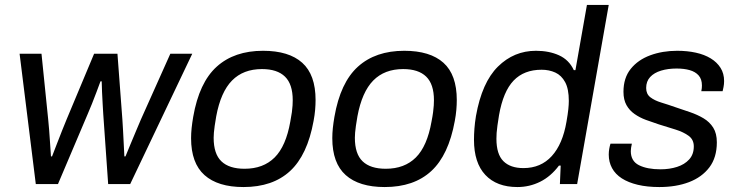

<svg xmlns="http://www.w3.org/2000/svg" viewBox="-20 -743 2975 775"><path d="M124.5 0 59.1 -526H147.5L174.5 -261.1Q176.5 -245 178.4 -218.1Q180.4 -191.3 182.3 -162.8Q184.2 -134.3 185.7 -111.7H190.1Q198.6 -134.2 209.6 -162.2Q220.5 -190.1 230.9 -216.7Q241.4 -243.4 248.7 -260.6L359.8 -526H454.1L474 -260.6Q475.5 -242.8 476.7 -215.9Q478 -189.1 479.5 -161.4Q481 -133.7 482 -111.7H486.5Q494.8 -132.1 506.2 -159.6Q517.6 -187 529 -214.1Q540.4 -241.2 548.7 -260.6L667.5 -526H756L505.5 0H416.6L396.8 -282.4Q395.8 -299.3 394.4 -323Q392.9 -346.8 391.9 -371.4Q391 -396 390.5 -414.7H385.6Q378.8 -396.6 369.7 -371.9Q360.6 -347.3 351 -323.6Q341.4 -299.9 333.9 -282.5L214 0Z M962.8 12Q859.4 12 805.4 -36.3Q751.3 -84.6 751.3 -185.2Q751.3 -204.7 753.5 -226.2Q755.8 -247.6 759.8 -271Q783.8 -409.9 854.9 -474Q925.9 -538 1041.7 -538Q1146.1 -538 1199.9 -489.7Q1253.8 -441.4 1253.8 -339.3Q1253.8 -320.3 1252 -299.4Q1250.2 -278.5 1245.8 -255Q1220.8 -117 1150.8 -52.5Q1080.9 12 962.8 12ZM967.2 -61.8Q1042.8 -61.8 1088.6 -107.4Q1134.4 -153.1 1151.8 -252.3Q1156.2 -274.9 1158.2 -290.4Q1160.1 -306 1160.9 -317.4Q1161.6 -328.7 1161.6 -338.6Q1161.6 -403.2 1130.3 -433.7Q1099 -464.2 1037.4 -464.2Q962.1 -464.2 916.6 -418Q871.1 -371.8 852.8 -273.7Q848.8 -251.1 846.6 -235.1Q844.4 -219 843.4 -207.9Q842.4 -196.7 842.4 -186.8Q842.4 -121.7 873.7 -91.8Q905 -61.8 967.2 -61.8Z M1532.8 12Q1429.4 12 1375.4 -36.3Q1321.3 -84.6 1321.3 -185.2Q1321.3 -204.7 1323.5 -226.2Q1325.8 -247.6 1329.8 -271Q1353.8 -409.9 1424.9 -474Q1495.9 -538 1611.7 -538Q1716.1 -538 1769.9 -489.7Q1823.8 -441.4 1823.8 -339.3Q1823.8 -320.3 1822 -299.4Q1820.2 -278.5 1815.8 -255Q1790.8 -117 1720.8 -52.5Q1650.9 12 1532.8 12ZM1537.2 -61.8Q1612.8 -61.8 1658.6 -107.4Q1704.4 -153.1 1721.8 -252.3Q1726.2 -274.9 1728.2 -290.4Q1730.1 -306 1730.9 -317.4Q1731.6 -328.7 1731.6 -338.6Q1731.6 -403.2 1700.3 -433.7Q1669 -464.2 1607.4 -464.2Q1532.1 -464.2 1486.6 -418Q1441.1 -371.8 1422.8 -273.7Q1418.8 -251.1 1416.6 -235.1Q1414.4 -219 1413.4 -207.9Q1412.4 -196.7 1412.4 -186.8Q1412.4 -121.7 1443.7 -91.8Q1475 -61.8 1537.2 -61.8Z M2068.5 12Q1985 12 1939.1 -36.9Q1893.2 -85.7 1893.2 -178.8Q1893.2 -200.2 1895 -224Q1896.8 -247.9 1901.2 -274.8Q1925.3 -410.4 1989.9 -474.2Q2054.5 -538 2143.5 -538Q2196 -538 2236.4 -519.8Q2276.8 -501.5 2296.2 -459.9H2302.7L2349.1 -723H2437.1L2309.6 0H2240L2243.2 -74.6H2236.2Q2203.4 -30.8 2160.4 -9.4Q2117.4 12 2068.5 12ZM2092.9 -64.5Q2163.1 -64.5 2207.2 -113Q2251.3 -161.5 2266.6 -251.9Q2272.1 -283.5 2274 -302.2Q2276 -321 2276 -335.8Q2276 -384.1 2261.1 -411.5Q2246.3 -438.9 2221.4 -450.2Q2196.4 -461.5 2166.2 -461.5Q2095.1 -461.5 2053.1 -417.7Q2011.1 -373.8 1994.3 -278.2Q1990.4 -253.6 1987.9 -236.3Q1985.4 -219 1984.6 -206.4Q1983.8 -193.7 1983.8 -182.8Q1983.8 -120.4 2011.9 -92.5Q2040 -64.5 2092.9 -64.5Z M2641.4 12Q2592.4 12 2554.3 2.9Q2516.2 -6.2 2490 -23Q2463.8 -39.9 2450.5 -64.4Q2437.2 -89 2437.2 -119Q2437.2 -130.6 2439.2 -142.3Q2441.2 -153.9 2444.2 -163.2H2530.5Q2528.6 -155 2527.4 -147Q2526.2 -138.9 2526.2 -133.2Q2526.2 -92.7 2559.2 -76.2Q2592.3 -59.6 2646.1 -59.6Q2682.4 -59.6 2712.8 -69.3Q2743.2 -79 2761.8 -99.4Q2780.5 -119.9 2780.5 -152.1Q2780.5 -179.3 2759.9 -194.6Q2739.2 -209.9 2706.9 -220Q2674.6 -230.2 2639.3 -241Q2613.1 -249.5 2587.4 -259Q2561.7 -268.5 2541.3 -282.9Q2520.8 -297.2 2508.7 -318.8Q2496.6 -340.4 2496.6 -372.5Q2496.6 -428.6 2526 -465.1Q2555.4 -501.6 2604.7 -519.8Q2654 -538 2713.6 -538Q2754.2 -538 2788.8 -530.4Q2823.4 -522.8 2848.8 -507.3Q2874.2 -491.8 2888.5 -469Q2902.8 -446.3 2902.8 -416Q2902.8 -403.2 2900.5 -391.8Q2898.2 -380.4 2896.8 -374.8H2810.8Q2812.3 -381.6 2812.8 -387.4Q2813.3 -393.3 2813.3 -398.1Q2813.3 -423.4 2800.1 -438.4Q2786.9 -453.4 2764 -459.9Q2741.1 -466.4 2711.1 -466.4Q2676.1 -466.4 2648.3 -457.9Q2620.4 -449.4 2604.3 -432.1Q2588.2 -414.7 2588.2 -387.8Q2588.2 -363.5 2605.1 -350.4Q2622.1 -337.3 2649.1 -329.1Q2676.1 -320.9 2707.4 -309.9Q2736.8 -300 2765.9 -290.1Q2795 -280.1 2819.6 -265.6Q2844.2 -251 2858.9 -227.8Q2873.5 -204.5 2873.5 -168.6Q2873.5 -107.3 2843.4 -67.5Q2813.2 -27.7 2761.1 -7.8Q2709.1 12 2641.4 12Z"/></svg>

Font: Archivo Variable SemiBold
Style: Italic
Weight: 600
Italic angle: -10°
Designer: Hector Gatti
Foundry: Omnibus-Type
Version: Version 2.001